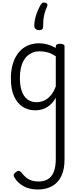

<svg xmlns="http://www.w3.org/2000/svg" viewBox="-20 -865 638 1535"><path d="M283 650Q215 650 168 623.5Q121 597 96 555Q88 543 90 532Q92 521 108 510Q123 499 132 501Q141 503 151 514Q179 551 210.5 568.5Q242 586 287 586Q331 586 362 568Q393 550 409.5 510Q426 470 426 406V-84Q403 -43 374.5 -21Q346 1 317.5 9Q289 17 262 17Q205 17 161 -11.5Q117 -40 92 -96.5Q67 -153 67 -236Q67 -287 76.5 -330.5Q86 -374 105 -409Q124 -444 151.5 -468.5Q179 -493 214.5 -506Q250 -519 294 -519Q327 -519 360.5 -509.5Q394 -500 426 -482V-493Q426 -504 434.5 -509.5Q443 -515 460 -515Q478 -515 487 -509.5Q496 -504 496 -493V409Q496 490 470 543.5Q444 597 396 623.5Q348 650 283 650ZM272 -48Q302 -48 330.5 -60Q359 -72 384 -100Q409 -128 426 -174V-415Q393 -437 362 -446Q331 -455 298 -455Q269 -455 244.5 -446Q220 -437 200.5 -420Q181 -403 167 -377Q153 -351 146 -317Q139 -283 139 -240Q139 -182 153.5 -138.5Q168 -95 198 -71.5Q228 -48 272 -48ZM345 -842Q357 -838 359 -830.5Q361 -823 355 -809Q343 -782 336.5 -758.5Q330 -735 327.5 -710Q325 -685 325 -652Q325 -638 317 -631Q309 -624 293 -624Q274 -624 264 -634Q254 -644 254 -659Q254 -699 269 -745Q284 -791 306 -828Q315 -841 323 -844Q331 -847 345 -842Z"/></svg>

Font: Playwrite BR Light
Style: Regular
Weight: 300
Version: Version 1.003